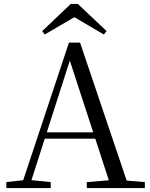

<svg xmlns="http://www.w3.org/2000/svg" viewBox="-20 -949 758 969"><path d="M373 -929 518 -792 504 -775 327 -879H384L206 -775L193 -792L337 -929ZM12 0V-30L110 -41H127L236 -30V0ZM84 0 328 -734H384L632 0H542L322 -675H342L338 -661L126 0ZM192 -249 196 -281H500L504 -249ZM418 0V-30L552 -41H581L711 -30V0Z"/></svg>

Font: Noto Serif JP
Style: Regular
Weight: 400
Designer: Ryoko NISHIZUKA  (kana & ideographs); Frank Grießhammer (Latin, Greek & Cyrillic); Wenlong ZHANG  (bopomofo); Sandoll Co
Foundry: Adobe
Version: Version 2.003-H1;hotconv 1.1.1;makeotfexe 2.6.0